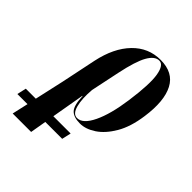

<svg xmlns="http://www.w3.org/2000/svg" viewBox="-310 -681 1045 1045"><g transform="rotate(45 213.0 -158.0)"><path d="M-98 137 -86 84H-9L29 -86L71 -288Q97 -410 163 -478Q229 -546 322 -546Q420 -546 458 -473.5Q496 -401 477 -268Q464 -174 428 -112.5Q392 -51 346 -20.5Q300 10 256 10Q207 10 185 -13.5Q163 -37 161 -106H159L126 84H259L247 137H117L101 230H-41L-20 137ZM224 0Q268 0 303 -73Q338 -146 355 -269Q375 -412 364 -475Q353 -538 320 -538Q286 -538 259 -490.5Q232 -443 209 -333L174 -166Q168 -93 180.5 -46.5Q193 0 224 0Z"/></g></svg>

Font: Noto Serif Display ExtraCondensed
Style: Bold Italic
Weight: 700
Width: 2
Italic angle: -12°
Designer: Monotype Design Team
Foundry: Monotype Imaging Inc.
Version: Version 2.009